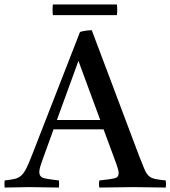

<svg xmlns="http://www.w3.org/2000/svg" viewBox="-43 -843 767 864"><path d="M-22 1Q-24 -15 -22 -31Q6 -34 23 -38Q40 -42 52 -52.5Q64 -63 75 -84.5Q86 -106 101 -145L317 -699Q328 -703 343.5 -705Q359 -707 370 -707L585 -136Q599 -100 608 -79.5Q617 -59 628 -50Q639 -41 656 -37.5Q673 -34 703 -31Q705 -15 703 1Q668 1 631 0Q594 -1 557 -1Q519 -1 480.5 0Q442 1 404 1Q401 -14 404 -31Q453 -36 472 -40.5Q491 -45 491 -64Q491 -72 488 -82Q485 -92 480 -107L423 -261H198L148 -123Q141 -104 137.5 -91.5Q134 -79 134 -69Q134 -47 154.5 -41.5Q175 -36 222 -31Q224 -14 222 1Q188 1 155 0Q122 -1 88 -1Q60 -1 34 0Q8 1 -22 1ZM213 -303H408L310 -569ZM195 -823H483Q486 -799 483 -775H195Q192 -799 195 -823Z"/></svg>

Font: Castoro
Style: Regular
Weight: 400
Designer: John Hudson
Foundry: Tiro Typeworks Ltd.
Version: Version 2.04